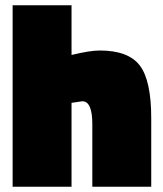

<svg xmlns="http://www.w3.org/2000/svg" viewBox="-20 -710 618 730"><path d="M252 0H28V-690H252V-501Q322 -518 359 -518Q468 -518 511.5 -461Q555 -404 555 -261V0H331V-238Q331 -325 293 -325L252 -319Z"/></svg>

Font: Titillium Web
Style: Black
Weight: 900
Version: Version 1.001;PS 35.000;hotconv 1.0.70;makeotf.lib2.5.55311